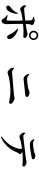

<svg xmlns="http://www.w3.org/2000/svg" viewBox="1788 -2652 925 4540"><g transform="rotate(90 2250.0 -382.5)"><path d="M888.7 -715.8Q888.7 -746.1 868.2 -767.1Q847.7 -788.1 817.4 -788.1Q787.1 -788.1 766.1 -767.1Q745.1 -746.1 745.1 -715.8Q745.1 -685.5 766.1 -664.1Q787.1 -642.6 817.4 -642.6Q847.7 -642.6 868.2 -663.6Q888.7 -684.6 888.7 -715.8ZM926.8 -715.8Q926.8 -669.9 895 -638.2Q863.3 -606.4 817.4 -606.4Q771.5 -606.4 739.3 -638.7Q707 -670.9 707 -715.8Q707 -760.7 739.7 -793Q772.5 -825.2 817.4 -825.2Q862.3 -825.2 894.5 -793Q926.8 -760.7 926.8 -715.8ZM286.1 -339.8 308.6 -335.9Q306.6 -276.4 287.6 -215.3Q268.6 -154.3 233.9 -110.4Q199.2 -66.4 159.2 -66.4Q137.7 -66.4 125 -79.6Q112.3 -92.8 112.3 -113.3Q112.3 -126 117.7 -136.7Q123 -147.5 127.4 -151.9Q131.8 -156.2 149.9 -169.9Q168 -183.6 176.8 -190.4Q254.9 -250 286.1 -339.8ZM381.8 -703.1 380.9 -721.7Q432.6 -741.2 465.8 -741.2Q501 -740.2 538.1 -718.8Q575.2 -697.3 575.2 -675.8Q575.2 -665 564.9 -650.9Q554.7 -636.7 552.7 -622.1Q548.8 -587.9 546.9 -528.3Q613.3 -537.1 660.6 -545.4Q708 -553.7 725.6 -558.6Q743.2 -563.5 754.9 -566.4Q766.6 -569.3 774.4 -569.3Q809.6 -569.3 844.2 -550.8Q878.9 -532.2 878.9 -505.9Q878.9 -471.7 837.9 -471.7Q823.2 -471.7 785.6 -474.1Q748 -476.6 719.7 -476.6Q668 -476.6 544.9 -463.9V-377.9Q544.9 -325.2 548.3 -198.2Q551.8 -71.3 551.8 -61.5Q551.8 -22.5 529.3 9.8Q506.8 42 474.6 42Q461.9 42 453.1 37.6Q444.3 33.2 440.9 28.8Q437.5 24.4 429.7 10.3Q421.9 -3.9 416 -12.7Q393.6 -47.9 336.9 -83L345.7 -100.6Q418.9 -81.1 447.3 -77.1Q464.8 -75.2 465.8 -90.8Q471.7 -160.2 468.8 -378.9Q468.8 -425.8 467.8 -456.1Q364.3 -443.4 280.3 -424.8Q261.7 -420.9 237.8 -408.7Q213.9 -396.5 200.2 -396.5Q179.7 -396.5 153.8 -418.5Q127.9 -440.4 115.2 -468.8Q106.4 -487.3 106.4 -532.2L122.1 -539.1Q141.6 -513.7 155.8 -502.4Q169.9 -491.2 188.5 -491.2Q226.6 -491.2 466.8 -517.6Q464.8 -632.8 459 -660.2Q454.1 -679.7 437.5 -687.5Q420.9 -695.3 381.8 -703.1ZM655.3 -334 666 -349.6Q758.8 -322.3 827.1 -268.6Q895.5 -214.8 903.3 -149.4Q906.2 -123 894 -106Q881.8 -88.9 858.4 -88.9Q852.5 -88.9 847.7 -89.8Q842.8 -90.8 837.9 -93.8Q833 -96.7 829.6 -99.1Q826.2 -101.6 821.8 -107.4Q817.4 -113.3 814.9 -115.7Q812.5 -118.2 808.6 -126Q804.7 -133.8 803.2 -135.7Q801.8 -137.7 797.4 -147Q793 -156.2 792 -158.2Q737.3 -269.5 655.3 -334Z M2273.4 -560.5Q2273.4 -544.9 2263.2 -533.2Q2252.9 -521.5 2232.4 -519.5Q2175.8 -513.7 2081.1 -502.9Q1986.3 -492.2 1920.4 -484.9Q1854.5 -477.5 1835.9 -477.5Q1816.4 -477.5 1793 -495.6Q1769.5 -513.7 1754.9 -536.1Q1736.3 -570.3 1727.5 -602.5L1742.2 -612.3Q1799.8 -560.5 1845.7 -560.5Q1931.6 -560.5 2056.6 -585.9Q2093.8 -592.8 2122.1 -606Q2150.4 -619.1 2156.2 -619.1Q2194.3 -619.1 2233.9 -601.6Q2273.4 -584 2273.4 -560.5ZM1592.8 -183.6Q1582 -204.1 1581.1 -246.1L1597.7 -252.9Q1642.6 -205.1 1685.5 -205.1Q1710.9 -205.1 1920.9 -225.1Q2130.9 -245.1 2218.8 -250Q2248 -252 2270.5 -258.8Q2293 -265.6 2297.9 -265.6Q2335 -265.6 2385.3 -233.9Q2435.5 -202.1 2435.5 -174.8Q2435.5 -135.7 2396.5 -135.7Q2392.6 -135.7 2310.5 -151.4Q2228.5 -167 2149.4 -167Q2067.4 -167 1962.4 -155.8Q1857.4 -144.5 1792 -126Q1775.4 -122.1 1742.2 -110.4Q1709 -98.6 1694.3 -98.6Q1669.9 -98.6 1636.7 -128.9Q1603.5 -159.2 1592.8 -183.6Z M3264.6 -722.7 3277.3 -734.4Q3326.2 -701.2 3380.9 -701.2Q3457 -701.2 3567.4 -727.5Q3589.8 -733.4 3608.4 -740.7Q3627 -748 3636.2 -752Q3645.5 -755.9 3652.3 -755.9Q3695.3 -755.9 3721.2 -742.2Q3747.1 -728.5 3747.1 -705.1Q3747.1 -676.8 3704.1 -668.9Q3506.8 -627 3386.7 -627Q3345.7 -627 3318.8 -649.4Q3292 -671.9 3264.6 -722.7ZM3118.2 -513.7 3131.8 -519.5Q3147.5 -502 3155.3 -494.1Q3163.1 -486.3 3175.8 -479Q3188.5 -471.7 3202.1 -471.7Q3239.3 -471.7 3438 -497.6Q3636.7 -523.4 3703.1 -529.3Q3733.4 -532.2 3755.4 -537.1Q3777.3 -542 3788.1 -544.9Q3798.8 -547.9 3802.7 -547.9Q3844.7 -547.9 3881.8 -529.3Q3918.9 -510.7 3918.9 -485.4Q3918.9 -465.8 3910.6 -458Q3902.3 -450.2 3882.8 -450.2Q3877 -450.2 3835.9 -454.6Q3794.9 -459 3763.7 -459Q3681.6 -459 3570.3 -449.2Q3626 -417 3626 -390.6Q3626 -378.9 3608.4 -359.4Q3590.8 -339.8 3583 -319.3Q3563.5 -269.5 3539.6 -227.5Q3515.6 -185.5 3474.6 -132.3Q3433.6 -79.1 3369.6 -29.3Q3305.7 20.5 3222.7 59.6L3206.1 41Q3286.1 -12.7 3347.7 -82Q3409.2 -151.4 3440.4 -214.4Q3471.7 -277.3 3486.8 -325.7Q3502 -374 3502 -403.3Q3502 -423.8 3490.2 -440.4Q3377 -425.8 3302.7 -405.3Q3293 -402.3 3272.9 -395Q3252.9 -387.7 3238.8 -383.8Q3224.6 -379.9 3212.9 -379.9Q3190.4 -378.9 3161.6 -404.3Q3132.8 -429.7 3124 -455.1Q3116.2 -473.6 3118.2 -513.7Z"/></g></svg>

Font: Bpmf Zihi Serif SemiBold
Style: SemiBold
Weight: 600
Foundry: But Ko
Version: Version 1.320